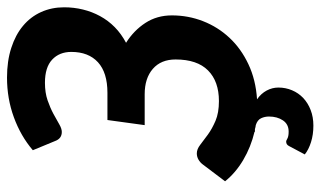

<svg xmlns="http://www.w3.org/2000/svg" viewBox="-199 -530 892 534"><g transform="rotate(-90 247.0 -263.0)"><path d="M120.1 86.9Q122.1 86.9 124 87.9Q126 88.9 128.7 90.3Q131.3 91.8 136 92.8Q140.6 93.8 147.9 93.8Q168.5 93.8 179.2 77.9Q189.9 62 189.9 39.1Q189.9 27.3 185.1 17.1Q180.2 6.8 166 2.4Q161.1 2 154.8 0H147L147.9 -1Q105 -11.2 69.1 -32.5Q33.2 -53.7 9.8 -83L56.6 -145Q62 -152.3 70.1 -157Q78.1 -161.6 87.4 -161.6Q99.1 -161.6 111.3 -152.1Q123.5 -142.6 139.6 -130.9Q155.8 -119.1 178 -109.6Q200.2 -100.1 232.9 -100.1Q287.6 -100.1 318.1 -130.4Q348.6 -160.6 348.6 -220.7Q348.6 -261.2 322.5 -283.9Q296.4 -306.6 252 -306.6H166L180.2 -410.2H255.9Q312 -410.2 340.8 -436.5Q369.6 -462.9 369.6 -510.7Q369.6 -543.9 348.1 -564Q326.7 -584 283.7 -584Q256.3 -584 235.1 -576.7Q213.9 -569.3 197.5 -560.5Q181.2 -551.8 168.7 -544.4Q156.2 -537.1 147 -537.1Q128.4 -537.1 121.6 -556.2L96.2 -617.7Q135.7 -651.4 187.7 -670.4Q239.7 -689.5 298.3 -689.5Q344.2 -689.5 380.6 -677.7Q417 -666 442.1 -645Q467.3 -624 480.5 -594.7Q493.7 -565.4 493.7 -530.8Q493.7 -503.4 487.5 -478.3Q481.4 -453.1 469.2 -430.7Q457 -408.2 438.5 -389.9Q419.9 -371.6 395 -358.4Q429.2 -336.9 450.2 -304.7Q471.2 -272.5 471.2 -231Q471.2 -185.5 455.1 -144.3Q439 -103 408.9 -70.8Q378.9 -38.6 335.4 -18.1Q292 2.4 237.8 5.9Q253.9 17.1 262.2 32.7Q270.5 48.3 270.5 65.4Q270.5 85.4 262.9 103.3Q255.4 121.1 241.5 134.3Q227.5 147.5 208 155Q188.5 162.6 164.6 162.6Q139.6 162.6 118.7 156Q97.7 149.4 84.5 138.7L107.9 94.7Q111.8 86.9 120.1 86.9Z"/></g></svg>

Font: Carlito
Style: Bold Italic
Weight: 700
Italic angle: -7°
Designer: Lukasz Dziedzic
Foundry: tyPoland Lukasz Dziedzic
Version: Version 1.104